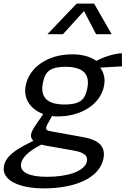

<svg xmlns="http://www.w3.org/2000/svg" viewBox="-56 -826 696 1062"><path d="M264.5 -182C390 -182 499 -246.5 519.5 -351C528 -394 516 -429 498 -452L619 -459L618 -531.5C567 -529 511 -507 476.5 -489.5C443 -513.5 396.5 -525.5 343 -525.5C208 -525.5 105.5 -453.5 86 -352.5C72 -282.5 111 -221.5 183 -195.5L171 -177C154.5 -152.5 121.5 -111.5 116 -84C113.5 -69.5 117.5 -57.5 128.5 -47.5L74 -19C8 16.5 -26 50 -34 91.5C-50 173 54 216 185.5 216C358 216 495 160 516.5 50C532 -29.5 467.5 -55 413 -65.5L219.5 -101C200.5 -104.5 193.5 -112 204.5 -135L231.5 -184C242 -182.5 253 -182 264.5 -182ZM61 77.5C69.5 34.5 122 0 172.5 -26C180.5 -24 190 -22 200 -20L353 7C406.5 16.5 431 34.5 425 65.5C414 123 313.5 152 205 152C108 152 51 128.5 61 77.5ZM181 -366C188.5 -405.5 202 -426 217.5 -436.5C232.5 -447 258 -456.5 306.5 -456.5C409.5 -456.5 441.5 -411 427 -338.5C419.5 -299 405.5 -278.5 390.5 -268C375.5 -257.5 350 -248 301 -248C198.5 -248 167 -293.5 181 -366ZM206.5 -637H292.5L408.5 -765L475.5 -637H561.5L464.5 -806H368Z"/></svg>

Font: Monaspace Argon
Style: Italic
Weight: 400
Italic angle: -11°
Designer: Riley Cran & the Lettermatic Team
Foundry: Lettermatic
Version: Version 1.101 (Monaspace Argon)